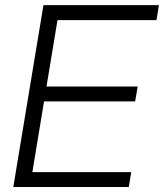

<svg xmlns="http://www.w3.org/2000/svg" viewBox="-20 -748 656 768"><path d="M33.2 0 153.8 -727.5H615.7L606 -667.5H210L166 -401.9H530.8L520.5 -342.3H156.2L109.4 -59.6H504.9L495.1 0Z"/></svg>

Font: Inter Display Light
Style: Italic
Weight: 300
Italic angle: -9.39999°
Designer: Rasmus Andersson
Foundry: rsms
Version: Version 4.000;git-a52131595